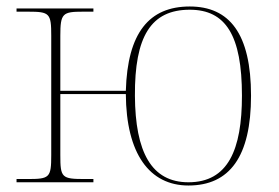

<svg xmlns="http://www.w3.org/2000/svg" viewBox="-20 -562 859 592"><path d="M561 10C688 10 754 -79 754 -267C754 -459 687 -542 565 -542C440 -542 373 -461 368 -282H166V-452C166 -521 173 -526 236 -526H268V-536H31V-526H67C133 -526 138 -521 138 -452V-84C138 -14 133 -10 65 -10H31V0H268V-10H242C170 -10 166 -14 166 -84V-272H368C369 -88 441 10 561 10ZM561 0C447 0 397 -93 396 -267C395 -449 445 -532 565 -532C676 -532 726 -453 726 -267C726 -100 683 0 561 0Z"/></svg>

Font: Noto Serif Display Thin
Style: Regular
Weight: 100
Designer: Monotype Design Team
Foundry: Monotype Imaging Inc.
Version: Version 2.009